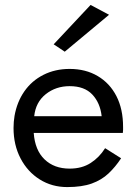

<svg xmlns="http://www.w3.org/2000/svg" viewBox="-20 -750 555 780"><path d="M423 -690 243 -540 198 -570 348 -730ZM472 -107Q449 -72 421 -45.5Q393 -19 353 -4.5Q313 10 253 10Q191 10 141.5 -21Q92 -52 63.5 -106.5Q35 -161 35 -230Q35 -243 36 -255Q37 -267 39 -279Q49 -336 79 -379Q109 -422 156.5 -446Q204 -470 263 -470Q328 -470 377 -441Q426 -412 453 -359.5Q480 -307 480 -234Q480 -228 480 -222Q480 -216 479 -210H117Q122 -140 161 -102.5Q200 -65 263 -65Q313 -65 348.5 -88Q384 -111 407 -148ZM263 -400Q207 -400 166 -367.5Q125 -335 119 -278H393Q387 -332 355 -366Q323 -400 263 -400Z"/></svg>

Font: Jost*
Style: Regular
Weight: 400
Version: Version 3.7